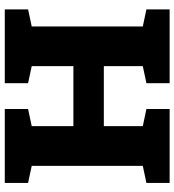

<svg xmlns="http://www.w3.org/2000/svg" viewBox="18 -770 751 828"><g transform="rotate(-90 394.0 -355.5)"><path d="M19.5 0V-100.1L93.3 -115.7V-594.7L19.5 -610.4V-710.9H338.4V-610.4L264.6 -594.7V-415H523.4V-594.7L449.7 -610.4V-710.9H523.4H694.3H768.1V-610.4L694.3 -594.7V-115.7L768.1 -100.1V0H449.7V-100.1L523.4 -115.7V-283.7H264.6V-115.7L338.4 -100.1V0Z"/></g></svg>

Font: Roboto Slab LO Black
Style: Regular
Weight: 900
Designer: Google
Version: Version 2.000